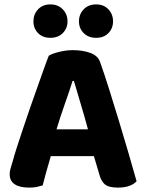

<svg xmlns="http://www.w3.org/2000/svg" viewBox="-20 -843 660 873"><path d="M407 -133H211Q200 -97 190.5 -62Q181 -27 174 0Q161 4 147 7Q133 10 113 10Q69 10 46.5 -5.5Q24 -21 24 -50Q24 -64 28 -77Q32 -90 37 -107Q44 -134 57 -174Q70 -214 85.5 -260.5Q101 -307 118 -356Q135 -405 151 -449.5Q167 -494 180 -531Q193 -568 202 -590Q217 -599 248.5 -607Q280 -615 311 -615Q356 -615 390.5 -602.5Q425 -590 435 -561Q454 -508 476 -438Q498 -368 520.5 -294Q543 -220 564 -148Q585 -76 601 -19Q590 -6 568.5 2Q547 10 517 10Q474 10 456.5 -5Q439 -20 431 -52ZM310 -475Q296 -430 275.5 -372.5Q255 -315 237 -255H380Q363 -318 345.5 -375.5Q328 -433 316 -475ZM287 -746Q287 -714 265.5 -692.5Q244 -671 209 -671Q174 -671 153 -692.5Q132 -714 132 -746Q132 -778 153 -800.5Q174 -823 209 -823Q244 -823 265.5 -800.5Q287 -778 287 -746ZM494 -746Q494 -714 473 -692.5Q452 -671 417 -671Q382 -671 360.5 -692.5Q339 -714 339 -746Q339 -778 360.5 -800.5Q382 -823 417 -823Q452 -823 473 -800.5Q494 -778 494 -746Z"/></svg>

Font: Baloo 2
Style: Bold
Weight: 700
Designer: Sarang Kulkarni and Ek Type
Foundry: Ek Type
Version: Version 1.640;hotconv 1.0.111;makeotfexe 2.5.65597; ttfautoh